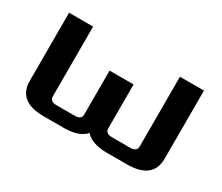

<svg xmlns="http://www.w3.org/2000/svg" viewBox="-90 -690 1039 900"><g transform="rotate(30 430.0 -240.0)"><path d="M65 -112V-480H195V-103Q195 -75 230 -75H330Q365 -75 365 -103V-340H495V-103Q495 -75 530 -75H630Q665 -75 665 -103V-480H795V-112Q795 0 655 0H547Q464 0 430 -40Q396 0 313 0H205Q65 0 65 -112Z"/></g></svg>

Font: Xolonium
Style: Regular
Weight: 400
Designer: Severin Meyer
Version: Version 4.2